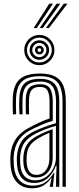

<svg xmlns="http://www.w3.org/2000/svg" viewBox="-20 -1002 422 1030"><path d="M315.5 0V-457Q315.5 -530 287.5 -561.6Q259.5 -593.2 195 -593.2Q128.2 -593.2 98.4 -565.4Q68.5 -537.5 66 -473Q65.2 -454 65.5 -432Q65.8 -410 66.8 -388.8H49.5Q48.2 -411 48 -431.8Q47.8 -452.5 48.5 -473.8Q51 -545.5 85.2 -576.5Q119.5 -607.5 195 -607.5Q244.2 -607.5 274.6 -592.2Q305 -577 319 -544Q333 -511 333 -457V0ZM167.8 -34.5Q202 -34.5 227.1 -52.9Q252.2 -71.2 266.1 -99.2Q280 -127.2 280 -155.2V-327Q256.5 -320.5 228 -309.8Q199.5 -299 173.2 -286.2Q131.5 -265.2 110.8 -235.6Q90 -206 87.8 -157Q87.2 -146.8 87.9 -137.4Q88.5 -128 89 -118.5Q91.8 -77.2 112.5 -55.9Q133.2 -34.5 167.8 -34.5ZM171.8 -49.8Q142.2 -49.8 126.1 -69.6Q110 -89.5 106.2 -119.8Q105.5 -130 105.1 -139.4Q104.8 -148.8 105 -155.8Q107.2 -199.5 124.8 -226.4Q142.2 -253.2 179.2 -273Q197 -282.5 219.1 -292.2Q241.2 -302 262.5 -309.2V-153.5Q262.5 -127.2 252.6 -103.4Q242.8 -79.5 222.6 -64.6Q202.5 -49.8 171.8 -49.8ZM174.2 -63.8Q198.2 -63.8 214 -76.4Q229.8 -89 237.4 -109.1Q245 -129.2 245 -152.2V-290Q228.2 -283 213.4 -275.6Q198.5 -268.2 185 -259.8Q152.8 -240.5 138.2 -217.5Q123.8 -194.5 122.8 -155.8Q122.5 -147.8 122.6 -139.1Q122.8 -130.5 123.8 -121.5Q126 -97.8 138.5 -80.8Q151 -63.8 174.2 -63.8ZM152 8Q100.8 8 70.9 -23.9Q41 -55.8 36.8 -114.2Q35.8 -127.8 35.5 -141.1Q35.2 -154.5 35.8 -163.2Q39.2 -218.5 65.6 -257.5Q92 -296.5 154.8 -326.8Q172.5 -335.5 186.5 -342.4Q200.5 -349.2 214.5 -355Q228.5 -360.8 245.8 -366V-457.2Q245.8 -496 235.2 -515.9Q224.8 -535.8 195 -535.8Q163.5 -535.8 150.2 -520Q137 -504.2 135.8 -470Q135.2 -456.8 135.2 -435.9Q135.2 -415 136.2 -388.8H118.8Q117.8 -417 117.9 -436.4Q118 -455.8 118.2 -471.5Q119.8 -514.5 138.2 -532.4Q156.8 -550.2 195 -550.2Q233.8 -550.2 248.4 -527.1Q263 -504 263 -457.2V-354.2Q233.8 -345.2 209.1 -334.9Q184.5 -324.5 160.8 -313Q103 -285.8 79.8 -249.4Q56.5 -213 53.2 -161.8Q52.8 -151 53 -139.6Q53.2 -128.2 54.2 -115.8Q58 -62.5 84.8 -34.4Q111.5 -6.2 157.2 -6.2Q197.8 -6.2 225 -25.8Q252.2 -45.2 268 -75H271.8L265 -14.5V0H247.5L247.2 -4.2L257.2 -46.2H254Q235.8 -20 211.6 -6Q187.5 8 152 8ZM280.8 0V-42L283.5 -113.2H279.8Q265.2 -73 236.2 -46.6Q207.2 -20.2 162 -20.5Q122.8 -20.5 98.9 -45Q75 -69.5 71.5 -117Q70.8 -129 70.4 -139.8Q70 -150.5 70.5 -160.2Q73.5 -207.8 94.2 -241.5Q115 -275.2 167 -299.8Q186.5 -308.8 206.9 -316.6Q227.2 -324.5 246.2 -331Q265.2 -337.5 280.5 -341.5V-457Q280.5 -514.8 260.8 -539.6Q241 -564.5 195 -564.5Q146.5 -564.5 124.5 -543Q102.5 -521.5 100.8 -472Q100.2 -453 100.4 -431.4Q100.5 -409.8 101.5 -388.8H84.2Q83 -410.8 82.9 -432.5Q82.8 -454.2 83.5 -472.5Q85.5 -529.5 111.4 -554.2Q137.2 -579 195 -579Q250.2 -579 274.1 -550.6Q298 -522.2 298 -457V0ZM191 -652.5Q168.8 -652.5 150.2 -663.4Q131.8 -674.2 121 -692.6Q110.2 -711 110.2 -733.5Q110.2 -756 121 -774.4Q131.8 -792.8 150.2 -803.6Q168.8 -814.5 191 -814.5Q213.8 -814.5 232 -803.6Q250.2 -792.8 261.1 -774.4Q272 -756 272 -733.5Q272 -711 261.1 -692.6Q250.2 -674.2 232 -663.4Q213.8 -652.5 191 -652.5ZM191 -666.8Q218.8 -666.8 238.2 -686.4Q257.8 -706 257.8 -733.5Q257.8 -761.2 238.2 -780.6Q218.8 -800 191 -800Q163.5 -800 144 -780.6Q124.5 -761.2 124.5 -733.5Q124.5 -706 144 -686.4Q163.5 -666.8 191 -666.8ZM191 -681.2Q169.2 -681.2 154 -696.4Q138.8 -711.5 138.8 -733.5Q138.8 -755.2 154 -770.5Q169.2 -785.8 191 -785.8Q213 -785.8 228.2 -770.5Q243.5 -755.2 243.5 -733.5Q243.5 -711.5 228.2 -696.4Q213 -681.2 191 -681.2ZM191 -695.5Q206.8 -695.5 217.9 -706.6Q229 -717.8 229 -733.5Q229 -749.2 217.9 -760.4Q206.8 -771.5 191 -771.5Q175.5 -771.5 164.4 -760.4Q153.2 -749.2 153.2 -733.5Q153.2 -717.8 164.4 -706.6Q175.5 -695.5 191 -695.5ZM191 -710Q181.5 -710 174.5 -716.9Q167.5 -723.8 167.5 -733.5Q167.5 -743.2 174.5 -750.1Q181.5 -757 191.2 -757Q200.8 -757 207.8 -750.1Q214.8 -743.2 214.8 -733.5Q214.8 -723.8 207.8 -716.9Q200.8 -710 191 -710ZM191.2 -723.8Q201 -723.8 201 -733.5Q201 -743.2 191.2 -743.2Q181.5 -743.2 181.5 -733.5Q181.5 -723.8 191.2 -723.8ZM160.5 -851.5 244.5 -982.5H264.5L177.2 -851.5ZM225.8 -851.5 322.5 -982.5H342.2L242.5 -851.5ZM193 -851.5 283.5 -982.5H303.5L209.8 -851.5Z"/></svg>

Font: Big Shoulders Inline Display Thin SemiBold
Style: Regular
Weight: 600
Version: Version 2.002